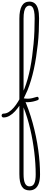

<svg xmlns="http://www.w3.org/2000/svg" viewBox="-101 -1444 559 2388"><path d="M-57 17Q-69 17 -75 9.5Q-81 2 -81 -7Q-81 -16 -75 -23.5Q-69 -31 -57 -31Q-23 -31 9 -51.5Q41 -72 70 -105.5Q99 -139 124 -180.5Q149 -222 169 -264.5Q189 -307 204 -344Q225 -399 243 -462.5Q261 -526 275 -597Q289 -668 299 -744.5Q309 -821 316.5 -899.5Q324 -978 327 -1057.5Q330 -1137 330 -1216Q330 -1228 338.5 -1235Q347 -1242 357.5 -1241.5Q368 -1241 376.5 -1234.5Q385 -1228 385 -1216Q385 -1136 381.5 -1054.5Q378 -973 369 -893Q360 -813 348 -734.5Q336 -656 320 -583Q304 -510 284 -444Q264 -378 241 -321Q223 -278 199.5 -231Q176 -184 147.5 -140Q119 -96 86.5 -60.5Q54 -25 17.5 -4Q-19 17 -57 17ZM266 924Q234 924 210 912Q186 900 170.5 875Q155 850 147.5 812Q140 774 140 721V-1212Q140 -1318 171 -1371Q202 -1424 265 -1424Q305 -1424 332 -1401.5Q359 -1379 372 -1332.5Q385 -1286 385 -1216Q385 -1204 376.5 -1197.5Q368 -1191 357.5 -1191Q347 -1191 338.5 -1197.5Q330 -1204 330 -1216Q330 -1269 323 -1304Q316 -1339 301.5 -1356.5Q287 -1374 265 -1374Q242 -1374 225 -1356.5Q208 -1339 200 -1303.5Q192 -1268 192 -1212V-230Q225 -159 253.5 -79.5Q282 0 305 84Q328 168 345.5 252Q363 336 374.5 418.5Q386 501 391.5 578.5Q397 656 397 724Q397 789 382.5 833.5Q368 878 338 901Q308 924 266 924ZM265 874Q287 874 302 864.5Q317 855 326 835.5Q335 816 339 788.5Q343 761 343 724Q343 660 338.5 590.5Q334 521 325.5 449.5Q317 378 304.5 305.5Q292 233 275 161Q258 89 237.5 21.5Q217 -46 192 -108V721Q192 798 210 836Q228 874 265 874ZM367 -198Q341 -188 310.5 -181Q280 -174 247.5 -173Q215 -172 182 -177Q177 -186 175 -194.5Q173 -203 174 -210Q175 -217 178 -220Q181 -223 184 -223Q212 -217 240 -216.5Q268 -216 297 -222.5Q326 -229 357 -239Q365 -242 371 -237.5Q377 -233 379.5 -224.5Q382 -216 379 -208.5Q376 -201 367 -198Z"/></svg>

Font: Playwrite BE WAL ExtraLight
Style: Regular
Weight: 250
Version: Version 1.002